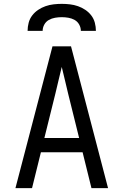

<svg xmlns="http://www.w3.org/2000/svg" viewBox="-20 -975 640 995"><path d="M60 0 188 -490 252 -735H348L412 -490L540 0H454L408 -186H192L146 0ZM390 -260 333 -490Q325 -525 316.5 -559.5Q308 -594 300 -628Q292 -594 283.5 -559.5Q275 -525 267 -490L210 -260ZM123 -815Q123 -836 128.5 -857Q134 -878 147 -895Q160 -912 178 -924Q196 -936 216 -943Q236 -950 257.5 -952.5Q279 -955 300 -955Q321 -955 342.5 -952.5Q364 -950 384 -943Q404 -936 422 -924Q440 -912 453 -895Q466 -878 471.5 -857Q477 -836 477 -815H399Q399 -832 390.5 -847.5Q382 -863 367 -871.5Q352 -880 334.5 -883Q317 -886 300 -886Q283 -886 265.5 -883Q248 -880 233 -871.5Q218 -863 209.5 -847.5Q201 -832 201 -815Z"/></svg>

Font: Nova
Style: Regular
Weight: 400
Monospace: yes
Designer: Belleve Invis
Foundry: Belleve Invis
Version: Version 24.1.4; ttfautohint (v1.8.4)